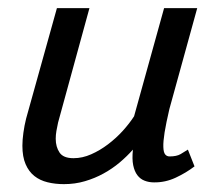

<svg xmlns="http://www.w3.org/2000/svg" viewBox="-20 -451 540 481"><path d="M36.1 0ZM404.3 -177.7Q396 -142.1 392.3 -119.1Q388.7 -96.2 389.2 -82.8Q389.6 -69.3 393.8 -64.2Q397.9 -59.1 404.8 -59.1Q422.4 -59.1 432.4 -64.9Q442.4 -70.8 450.7 -76.2L467.3 -34.2Q446.3 -18.1 420.2 -5.9Q394 6.3 365.7 5.9Q353 5.9 342.3 1.7Q331.5 -2.4 324.2 -12Q316.9 -21.5 313.7 -37.1Q310.5 -52.7 313 -76.2Q298.3 -59.6 279.8 -43.9Q261.2 -28.3 239.5 -16.4Q217.8 -4.4 192.9 2.9Q168 10.3 140.1 10.3Q118.2 10.3 99.1 5.6Q80.1 1 66.2 -10Q52.2 -21 44.2 -39.6Q36.1 -58.1 36.1 -85.9Q36.1 -100.6 38.6 -118.4Q41 -136.2 45.4 -153.8L122.6 -430.7H204.1L125.5 -144Q123 -132.8 121.3 -122.8Q119.6 -112.8 119.6 -103.5Q119.6 -83 129.2 -68.8Q138.7 -54.7 164.1 -54.7Q186.5 -54.7 208.5 -64.5Q230.5 -74.2 250.5 -89.4Q270.5 -104.5 287.4 -123Q304.2 -141.6 315.9 -159.7L391.1 -430.7H474.1Z"/></svg>

Font: PT Astra Sans
Style: Italic
Weight: 400
Italic angle: -16°
Designer: A.Korolkova, I. Chaeva
Foundry: ParaType Ltd
Version: Version 1.001; ttfautohint (v1.6)